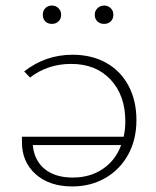

<svg xmlns="http://www.w3.org/2000/svg" viewBox="-20 -665 563 691"><path d="M134 -612Q134 -626 143 -635.5Q152 -645 167 -645Q181 -645 190.5 -635.5Q200 -626 200 -612Q200 -597 190.5 -588Q181 -579 167 -579Q152 -579 143 -588Q134 -597 134 -612ZM321 -612Q321 -626 331 -635.5Q341 -645 355 -645Q369 -645 378.5 -635.5Q388 -626 388 -612Q388 -597 378.5 -588Q369 -579 355 -579Q340 -579 330.5 -588Q321 -597 321 -612ZM471 -233Q471 -162 441 -108Q411 -54 358.5 -24Q306 6 240 6Q158 6 108.5 -38Q59 -82 59 -153V-173H425Q431 -199 431 -228Q431 -322 378 -378.5Q325 -435 236 -435Q152 -435 88 -386L67 -408Q144 -468 241 -468Q310 -468 362 -439Q414 -410 442.5 -356.5Q471 -303 471 -233ZM416 -143H98Q103 -88 140.5 -57Q178 -26 242 -26Q304 -26 350 -57Q396 -88 416 -143Z"/></svg>

Font: Ysabeau SC Light
Style: Regular
Weight: 300
Designer: Christian Thalmann (Catharsis Fonts)
Version: Version 0.003